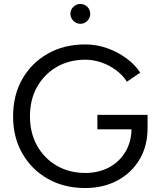

<svg xmlns="http://www.w3.org/2000/svg" viewBox="-20 -936 800 968"><path d="M410 12Q303 12 221 -34.5Q139 -81 92.5 -162.5Q46 -244 46 -349Q46 -456 92.5 -537.5Q139 -619 221 -665.5Q303 -712 410 -712Q466 -712 519 -693.5Q572 -675 616 -643Q660 -611 687 -570L620 -524Q600 -556 566 -581.5Q532 -607 491.5 -621Q451 -635 410 -635Q329 -635 266 -598.5Q203 -562 167 -498Q131 -434 131 -349Q131 -267 166.5 -202.5Q202 -138 265.5 -101Q329 -64 410 -64Q477 -64 529.5 -92Q582 -120 612 -170Q642 -220 643 -284H471V-357H724V-291Q724 -200 683.5 -132Q643 -64 572 -26Q501 12 410 12ZM385 -816Q365 -816 350 -831Q335 -846 335 -866Q335 -887 350 -901.5Q365 -916 385 -916Q406 -916 420.5 -901.5Q435 -887 435 -866Q435 -846 420.5 -831Q406 -816 385 -816Z"/></svg>

Font: Figtree
Style: Regular
Weight: 400
Designer: Erik Kennedy
Foundry: Erik Kennedy
Version: Version 2.002